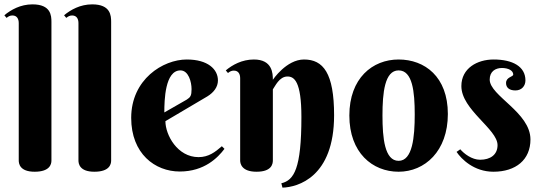

<svg xmlns="http://www.w3.org/2000/svg" viewBox="-24 -780 2484 881"><path d="M212 -679C212 -708 210 -760 125 -760C70 -760 26 -735 -4 -710L6 -698C15 -705 22 -709 33 -709C54 -709 62 -693 62 -674V-44C62 -30 66 8 135 8C204 8 212 -26 212 -43Z M486 -679C486 -708 484 -760 399 -760C344 -760 300 -735 270 -710L280 -698C289 -705 296 -709 307 -709C328 -709 336 -693 336 -674V-44C336 -30 340 8 409 8C478 8 486 -26 486 -43Z M928 -338C957 -356 976 -381 976 -411C976 -462 930 -507 833 -507C724 -507 578 -416 578 -239C578 -75 687 7 801 7C914 7 976 -57 1006 -97L994 -109C963 -82 933 -59 887 -59C790 -59 735 -161 735 -224ZM833 -323 730 -264C730 -320 733 -457 804 -457C841 -457 855 -404 855 -371C855 -341 850 -334 833 -323Z M1359 -243C1359 -5 1325 47 1267 61L1272 81C1342 79 1509 33 1509 -251C1509 -445 1459 -507 1371 -507C1290 -507 1228 -414 1228 -414C1228 -443 1226 -507 1141 -507C1086 -507 1042 -482 1012 -457L1022 -445C1031 -452 1038 -456 1049 -456C1070 -456 1078 -440 1078 -421V-44C1078 -30 1084 8 1153 8C1222 8 1228 -27 1228 -44V-370C1238 -383 1257 -429 1295 -429C1326 -429 1359 -407 1359 -243Z M1579 -250C1579 -79 1685 8 1805 8C1925 8 2031 -86 2031 -257C2031 -428 1925 -507 1805 -507C1685 -507 1579 -421 1579 -250ZM1879 -255C1879 -151 1869 -42 1805 -42C1741 -42 1731 -146 1731 -250C1731 -354 1741 -457 1805 -457C1869 -457 1879 -359 1879 -255Z M2279 -468C2309 -468 2331 -456 2331 -438C2331 -427 2298 -427 2298 -399C2298 -378 2313 -365 2341 -365C2370 -365 2387 -386 2387 -411C2387 -475 2328 -507 2241 -507C2166 -507 2093 -467 2093 -385C2093 -276 2259 -188 2259 -114C2259 -70 2226 -47 2179 -47C2141 -47 2105 -75 2088 -95L2071 -83C2093 -50 2151 8 2240 8C2343 8 2410 -47 2410 -140C2410 -265 2223 -340 2223 -415C2223 -452 2249 -468 2279 -468Z"/></svg>

Font: Berkshire Swash
Style: Regular
Weight: 700
Designer: Astigmatic (AOETI)
Foundry: Astigmatic (AOETI)
Version: Version 1.000